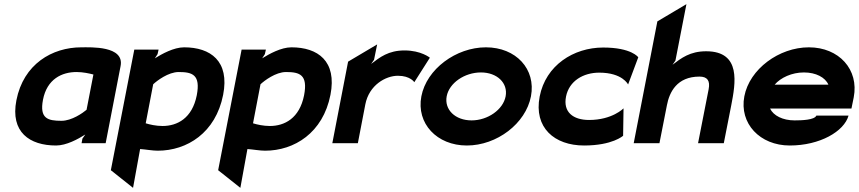

<svg xmlns="http://www.w3.org/2000/svg" viewBox="-20 -690 4137 925"><path d="M59 -207C29 -53 123 11 250 11C300 11 356 -20 391 -42L377 -22L373 0H489L561 -372C580 -470 417 -462 372 -462C231 -462 93 -381 59 -207ZM187 -209C206 -309 278 -343 349 -343C380 -343 411 -336 430 -331L397 -161C379 -146 326 -108 276 -108C210 -108 170 -119 187 -209Z M514 130 621 215 655 28C683 30 715 36 740 36C881 36 1019 -50 1055 -233C1087 -396 994 -462 867 -462C817 -462 760 -430 726 -409L739 -429L744 -451H627ZM682 -96 718 -284C736 -301 791 -343 841 -343C907 -343 947 -330 928 -231C906 -120 834 -83 763 -83C732 -83 701 -90 682 -96Z M1031 130 1138 215 1172 28C1200 30 1232 36 1257 36C1398 36 1536 -50 1572 -233C1604 -396 1511 -462 1384 -462C1334 -462 1277 -430 1243 -409L1256 -429L1261 -451H1144ZM1199 -96 1235 -284C1253 -301 1308 -343 1358 -343C1424 -343 1464 -330 1445 -231C1423 -120 1351 -83 1280 -83C1249 -83 1218 -90 1199 -96Z M2051 -412C2051 -412 2009 -447 1929 -447C1851 -447 1810 -414 1768 -382L1782 -402L1797 -476L1657 -393L1581 0H1704L1740 -187C1758 -280 1838 -325 1897 -325C1957 -325 1976 -294 1976 -294Z M2010 -226C1985 -95 2085 11 2229 11C2374 11 2513 -95 2538 -226C2563 -357 2466 -462 2321 -462C2177 -462 2035 -357 2010 -226ZM2132 -226C2144 -290 2218 -341 2297 -341C2375 -341 2428 -290 2416 -226C2404 -162 2330 -110 2252 -110C2173 -110 2120 -162 2132 -226Z M2580 -225C2551 -75 2651 11 2794 11C2931 11 2982 -36 2982 -36L2984 -168C2984 -168 2930 -112 2818 -112C2741 -112 2692 -150 2707 -225C2722 -300 2790 -340 2867 -340C2979 -340 3006 -283 3006 -283L3055 -414C3055 -414 3023 -461 2886 -461C2743 -461 2609 -375 2580 -225Z M3033 0H3157L3193 -183C3205 -246 3241 -321 3350 -321C3388 -321 3402 -301 3394 -260L3343 0H3467L3503 -183C3523 -287 3553 -443 3382 -443C3304 -443 3262 -410 3220 -378L3234 -398L3287 -670L3147 -587Z M3566 -226C3541 -95 3641 11 3785 11C3930 11 4047 -57 4068 -133H3913C3904 -112 3843 -110 3808 -110C3751 -110 3706 -133 3690 -167H4082L4093 -221C4119 -355 4022 -462 3877 -462C3733 -462 3591 -357 3566 -226ZM3712 -282C3741 -316 3795 -341 3853 -341C3911 -341 3956 -317 3971 -282Z"/></svg>

Font: Charger EcoBlack
Style: Obl
Weight: 1000
Designer: Jasper
Foundry: Cannot Into Space Fonts
Version: Version 1.1